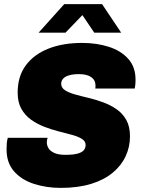

<svg xmlns="http://www.w3.org/2000/svg" viewBox="-20 -905 691 935"><path d="M276 10Q206 10 145.5 -9.5Q85 -29 48.5 -70.5Q12 -112 12 -177Q12 -193 13 -206.5Q14 -220 18 -234H212Q210 -229 209 -223.5Q208 -218 208 -212Q208 -196 217 -182Q226 -168 246 -159.5Q266 -151 298 -151Q340 -151 361.5 -158Q383 -165 390 -176Q397 -187 397 -199Q397 -217 379 -228.5Q361 -240 331.5 -248Q302 -256 266.5 -265Q231 -274 196 -287.5Q161 -301 131.5 -322Q102 -343 84 -375Q66 -407 66 -454Q66 -533 105.5 -586.5Q145 -640 215.5 -668Q286 -696 380 -696Q451 -696 510 -677Q569 -658 604.5 -618.5Q640 -579 640 -517Q640 -509 639.5 -499Q639 -489 636 -474H444Q445 -479 445 -482Q445 -485 445 -489Q445 -515 424 -529.5Q403 -544 365 -544Q335 -544 315.5 -538Q296 -532 287 -521.5Q278 -511 278 -497Q278 -478 296 -466Q314 -454 344 -445.5Q374 -437 410 -428.5Q446 -420 481.5 -407Q517 -394 547 -373.5Q577 -353 595 -321Q613 -289 613 -241Q613 -190 592 -144.5Q571 -99 529 -64Q487 -29 423.5 -9.5Q360 10 276 10ZM168 -746 293 -885H477L570 -746H439L368 -851H400L299 -746Z"/></svg>

Font: Chivo Medium Black
Style: Italic
Weight: 900
Italic angle: -8.05°
Version: Version 2.002